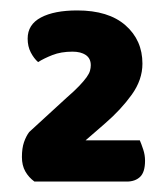

<svg xmlns="http://www.w3.org/2000/svg" viewBox="-20 -641 320 368"><path d="M128 -621Q188 -621 220.5 -592.5Q253 -564 253 -519Q253 -488 232.5 -459.5Q212 -431 182 -405L144 -372H248Q251 -365 254.5 -354.5Q258 -344 258 -333Q258 -311 248.5 -302Q239 -293 223 -293H46Q35 -301 28.5 -312.5Q22 -324 22 -340Q22 -357 26 -368.5Q30 -380 36 -388L108 -454Q123 -467 132 -476.5Q141 -486 146 -493Q151 -500 152.5 -505.5Q154 -511 154 -516Q154 -529 144.5 -535.5Q135 -542 119 -542Q97 -542 80.5 -535.5Q64 -529 53 -522Q45 -529 39 -540.5Q33 -552 33 -567Q33 -594 58.5 -607.5Q84 -621 128 -621Z"/></svg>

Font: Baloo Thambi
Style: Regular
Weight: 400
Designer: Aadarsh Rajan and Ek Type
Foundry: Ek Type
Version: Version 1.100;PS 1.000;hotconv 1.0.88;makeotf.lib2.5.647800;